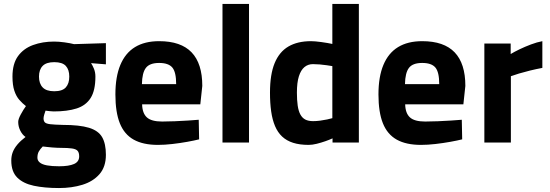

<svg xmlns="http://www.w3.org/2000/svg" viewBox="-20 -720 2777 970"><path d="M278 230Q205 230 151 218.5Q97 207 67 177Q37 147 37 91Q37 68 44.5 48.5Q52 29 68 10Q84 -9 109 -28Q93 -39 82.5 -60Q72 -81 72 -104Q72 -118 85 -142Q98 -166 111 -184Q94 -197 78 -215Q62 -233 52.5 -261.5Q43 -290 43 -333Q43 -398 71 -436.5Q99 -475 147 -492.5Q195 -510 253 -510Q277 -510 306 -506Q335 -502 354 -497L515 -502V-395L440 -401Q447 -391 454.5 -373Q462 -355 462 -333Q462 -263 438 -225Q414 -187 367 -172Q320 -157 251 -157Q243 -157 230 -158.5Q217 -160 210 -161Q207 -153 203.5 -141Q200 -129 200 -122Q200 -109 206.5 -102Q213 -95 234 -92.5Q255 -90 297 -89Q382 -89 429.5 -74.5Q477 -60 496 -27Q515 6 515 62Q515 123 482.5 160Q450 197 396.5 213.5Q343 230 278 230ZM279 120Q328 120 354 108.5Q380 97 380 70Q380 51 372 42Q364 33 343.5 30Q323 27 286 27Q279 27 267.5 26.5Q256 26 243.5 25Q231 24 218.5 22.5Q206 21 196 20Q183 33 176 45.5Q169 58 169 77Q169 91 181 101Q193 111 217.5 115.5Q242 120 279 120ZM254 -259Q295 -259 312.5 -278.5Q330 -298 330 -333Q330 -368 312.5 -387Q295 -406 254 -406Q214 -406 195.5 -387Q177 -368 177 -333Q177 -298 195.5 -278.5Q214 -259 254 -259Z M778 12Q703 12 655.5 -14.5Q608 -41 585.5 -97Q563 -153 563 -243Q563 -332 588 -392Q613 -452 662 -482Q711 -512 784 -512Q894 -512 948 -455.5Q1002 -399 1002 -286L992 -193H698Q699 -148 722 -127Q745 -106 799 -106Q829 -106 863.5 -107.5Q898 -109 930 -111Q962 -113 984 -115L986 -16Q962 -10 926 -3.5Q890 3 851 7.5Q812 12 778 12ZM697 -295H870Q870 -356 850.5 -379Q831 -402 784 -402Q736 -402 717 -377Q698 -352 697 -295Z M1104 0V-700H1238V0Z M1539 12Q1494 12 1461 1.5Q1428 -9 1405.5 -30Q1383 -51 1369.5 -83Q1356 -115 1350 -157Q1344 -199 1344 -252Q1344 -344 1367.5 -401Q1391 -458 1437 -485Q1483 -512 1551 -512Q1571 -512 1603.5 -507.5Q1636 -503 1659 -498V-700H1793V0H1660V-21Q1645 -14 1623.5 -6.5Q1602 1 1580 6.5Q1558 12 1539 12ZM1562 -108Q1579 -108 1597.5 -110.5Q1616 -113 1632.5 -116.5Q1649 -120 1659 -123V-386Q1647 -388 1630 -390.5Q1613 -393 1595 -394.5Q1577 -396 1561 -396Q1536 -396 1518 -381Q1500 -366 1490 -334.5Q1480 -303 1480 -252Q1480 -214 1484 -186.5Q1488 -159 1497.5 -141.5Q1507 -124 1522.5 -116Q1538 -108 1562 -108Z M2107 12Q2032 12 1984.5 -14.5Q1937 -41 1914.5 -97Q1892 -153 1892 -243Q1892 -332 1917 -392Q1942 -452 1991 -482Q2040 -512 2113 -512Q2223 -512 2277 -455.5Q2331 -399 2331 -286L2321 -193H2027Q2028 -148 2051 -127Q2074 -106 2128 -106Q2158 -106 2192.5 -107.5Q2227 -109 2259 -111Q2291 -113 2313 -115L2315 -16Q2291 -10 2255 -3.5Q2219 3 2180 7.5Q2141 12 2107 12ZM2026 -295H2199Q2199 -356 2179.5 -379Q2160 -402 2113 -402Q2065 -402 2046 -377Q2027 -352 2026 -295Z M2427 0V-500H2560V-447Q2578 -458 2605 -471Q2632 -484 2662.5 -495.5Q2693 -507 2720 -512V-377Q2688 -371 2657.5 -363.5Q2627 -356 2602 -348.5Q2577 -341 2561 -335V0Z"/></svg>

Font: Titillium Web SemiBold
Style: Regular
Weight: 600
Designer: Mohamed Gaber, Accademia di Belle Arti di Urbino
Foundry: Kief Type Foundry, Accademia di Belle Arti di Urbino
Version: Version 3.000; ttfautohint (v1.8.4)